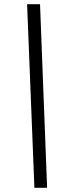

<svg xmlns="http://www.w3.org/2000/svg" viewBox="-20 -780 290 921"><path d="M145 121H206L172 -760H110Z"/></svg>

Font: Noto Serif Tamil Condensed
Style: Bold Italic
Weight: 700
Width: 3
Italic angle: -12°
Designer: Indian Type Foundry, Tom Grace, and the Monotype Design Team
Foundry: Monotype Imaging Inc.
Version: Version 2.003